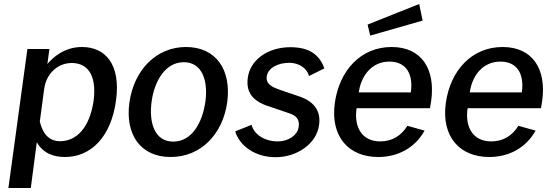

<svg xmlns="http://www.w3.org/2000/svg" viewBox="-20 -775 2769 960"><path d="M134 165 164 -64C197 -5 253 10 305 10C432 10 535 -87 560 -272C585 -453 507 -540 390 -540C300 -540 243 -486 217 -455L227 -530H117L22 165ZM280 -69C228 -69 195 -102 179 -167L201 -331C211 -405 267 -460 339 -460C409 -460 466 -411 448 -271C428 -135 362 -69 280 -69Z M833 10C984 10 1093 -103 1116 -263C1138 -425 1061 -540 910 -540C763 -540 650 -427 627 -262C605 -102 683 10 833 10ZM846 -67C752 -67 724 -163 738 -267C752 -369 806 -464 899 -464C992 -464 1021 -370 1007 -267C992 -162 940 -67 846 -67Z M1358 11C1468 11 1563 -59 1575 -148C1585 -210 1560 -266 1473 -294L1385 -324C1337 -340 1308 -356 1314 -395C1322 -438 1373 -461 1427 -461C1473 -461 1515 -435 1525 -395L1602 -433C1579 -496 1533 -539 1432 -539C1316 -539 1230 -473 1219 -386C1207 -300 1260 -262 1334 -240L1425 -209C1462 -197 1480 -177 1473 -138C1466 -97 1420 -68 1369 -68C1302 -68 1249 -104 1238 -151L1156 -118C1177 -48 1253 11 1358 11Z M2130 -234 2136 -271C2158 -431 2087 -540 1938 -540C1785 -540 1677 -424 1654 -260C1631 -91 1724 10 1871 10C1968 10 2054 -34 2103 -122L2017 -146C1987 -98 1943 -68 1881 -68C1790 -68 1749 -139 1763 -234ZM1818 -652 1831 -597 2093 -672 2076 -755ZM1774 -313C1784 -391 1835 -467 1927 -467C2014 -467 2047 -401 2034 -313Z M2685 -234 2691 -271C2713 -431 2642 -540 2493 -540C2340 -540 2232 -424 2209 -260C2186 -91 2279 10 2426 10C2523 10 2609 -34 2658 -122L2572 -146C2542 -98 2498 -68 2436 -68C2345 -68 2304 -139 2318 -234ZM2329 -313C2339 -391 2390 -467 2482 -467C2569 -467 2602 -401 2589 -313Z"/></svg>

Font: Cheyenne Sans Medium
Style: Italic
Weight: 500
Italic angle: -8.13011°
Designer: The Public Sans project authors (U.S. Web Design System), Libre Franklin designed by Pablo Impallari and Rodrigo Fuenzal
Foundry: The Cheyenne Sans Project Authors
Version: Version 2.007